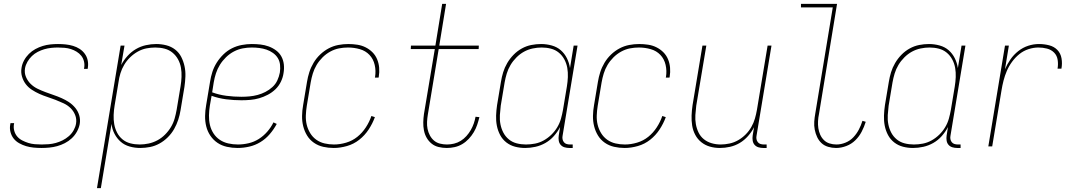

<svg xmlns="http://www.w3.org/2000/svg" viewBox="-20 -755 5540 990"><path d="M194 8Q173 8 153 6Q133 4 114.5 -1.5Q96 -7 79 -16.5Q62 -26 50.5 -40.5Q39 -55 34 -74.5Q29 -94 33 -114L34 -120H53L52 -115Q49 -97 53.5 -80.5Q58 -64 68.5 -51.5Q79 -39 94.5 -31Q110 -23 126 -18Q142 -13 159.5 -11.5Q177 -10 195 -10Q213 -10 231.5 -11.5Q250 -13 268 -18Q286 -23 303 -31.5Q320 -40 335 -53Q350 -66 359.5 -83Q369 -100 372 -117Q376 -141 367.5 -162Q359 -183 343.5 -198Q328 -213 307.5 -222.5Q287 -232 266.5 -240Q246 -248 224.5 -255Q203 -262 183 -271Q163 -280 144.5 -292Q126 -304 113 -321Q100 -338 93.5 -360Q87 -382 91 -405Q94 -425 104 -443.5Q114 -462 129 -477Q144 -492 162.5 -502Q181 -512 200.5 -518Q220 -524 240 -526Q260 -528 279 -528Q299 -528 318.5 -526Q338 -524 356.5 -518.5Q375 -513 390.5 -503Q406 -493 417 -478Q428 -463 432 -444.5Q436 -426 433 -406L432 -400H413L414 -405Q417 -422 413 -438.5Q409 -455 399 -467.5Q389 -480 375 -488.5Q361 -497 345.5 -502Q330 -507 312.5 -508.5Q295 -510 278 -510Q261 -510 243 -508Q225 -506 208 -501Q191 -496 174.5 -487.5Q158 -479 144.5 -466Q131 -453 121.5 -436.5Q112 -420 109 -403Q105 -379 114 -358Q123 -337 138.5 -322Q154 -307 173.5 -297.5Q193 -288 214.5 -280Q236 -272 256.5 -265Q277 -258 297.5 -249Q318 -240 336 -228Q354 -216 368 -199Q382 -182 388.5 -160.5Q395 -139 391 -115Q387 -95 376.5 -76Q366 -57 350 -42Q334 -27 314.5 -17Q295 -7 275 -1.5Q255 4 234.5 6Q214 8 194 8Z M480 215 602 -520H622L605 -420Q618 -445 637.5 -466.5Q657 -488 681 -502Q705 -516 732 -522Q759 -528 785 -528Q812 -528 837.5 -521.5Q863 -515 883 -499.5Q903 -484 914.5 -461.5Q926 -439 931.5 -413.5Q937 -388 936 -361Q935 -334 931 -307L911 -187Q907 -162 899 -137.5Q891 -113 878 -90Q865 -67 845.5 -47.5Q826 -28 802.5 -15Q779 -2 753.5 3Q728 8 703 8Q675 8 648.5 0.5Q622 -7 602.5 -24Q583 -41 570.5 -65Q558 -89 555 -116L500 215ZM700 -10Q723 -10 746.5 -15Q770 -20 791.5 -31.5Q813 -43 831 -61Q849 -79 861.5 -100Q874 -121 880.5 -144Q887 -167 891 -190L911 -310Q915 -334 916 -358.5Q917 -383 913 -406Q909 -429 898 -449Q887 -469 869.5 -483.5Q852 -498 829 -504Q806 -510 781 -510Q758 -510 735 -505.5Q712 -501 690.5 -489Q669 -477 651 -459.5Q633 -442 620.5 -421Q608 -400 601 -377Q594 -354 591 -331L571 -211Q567 -187 566 -162.5Q565 -138 569 -115Q573 -92 583.5 -71.5Q594 -51 611.5 -36.5Q629 -22 652 -16Q675 -10 700 -10Z M1205 8Q1177 8 1150 2Q1123 -4 1101.5 -18.5Q1080 -33 1065 -55Q1050 -77 1043.5 -103Q1037 -129 1037.5 -157Q1038 -185 1043 -213L1063 -333Q1067 -359 1075 -384Q1083 -409 1097.5 -432Q1112 -455 1132 -474.5Q1152 -494 1176 -506Q1200 -518 1226.5 -523Q1253 -528 1278 -528Q1301 -528 1323 -525.5Q1345 -523 1365.5 -515.5Q1386 -508 1403.5 -495Q1421 -482 1431 -463.5Q1441 -445 1443.5 -423Q1446 -401 1442 -378Q1439 -356 1428.5 -334Q1418 -312 1400.5 -295Q1383 -278 1361 -266.5Q1339 -255 1316.5 -248.5Q1294 -242 1271 -240Q1248 -238 1225 -238Q1185 -238 1146 -243Q1107 -248 1071 -261L1062 -210Q1058 -185 1057.5 -159.5Q1057 -134 1062.5 -110.5Q1068 -87 1081 -67Q1094 -47 1113.5 -34Q1133 -21 1157 -15.5Q1181 -10 1207 -10Q1234 -10 1262 -16.5Q1290 -23 1314.5 -38.5Q1339 -54 1358.5 -76.5Q1378 -99 1390 -124L1407 -116Q1392 -88 1371 -63.5Q1350 -39 1323 -22.5Q1296 -6 1265.5 1Q1235 8 1205 8ZM1225 -256Q1246 -256 1267 -258Q1288 -260 1308.5 -265.5Q1329 -271 1348.5 -281Q1368 -291 1384.5 -306Q1401 -321 1410 -340.5Q1419 -360 1423 -381Q1426 -401 1424 -420.5Q1422 -440 1412.5 -455.5Q1403 -471 1387.5 -482Q1372 -493 1354.5 -499Q1337 -505 1317.5 -507.5Q1298 -510 1278 -510Q1255 -510 1231.5 -505.5Q1208 -501 1186 -489.5Q1164 -478 1145.5 -460Q1127 -442 1114 -421Q1101 -400 1093.5 -377Q1086 -354 1082 -330L1074 -279Q1109 -266 1147.5 -261Q1186 -256 1225 -256Z M1701 8Q1673 8 1646.5 2Q1620 -4 1598.5 -19Q1577 -34 1563.5 -56Q1550 -78 1543.5 -104Q1537 -130 1537.5 -157.5Q1538 -185 1543 -213L1563 -333Q1567 -358 1575 -383Q1583 -408 1597 -431.5Q1611 -455 1631 -474Q1651 -493 1674.5 -505.5Q1698 -518 1724 -523Q1750 -528 1776 -528Q1799 -528 1822 -524.5Q1845 -521 1865 -511Q1885 -501 1900.5 -485.5Q1916 -470 1924.5 -449.5Q1933 -429 1935 -406Q1937 -383 1933 -359L1932 -355H1913L1914 -359Q1919 -390 1912 -420.5Q1905 -451 1885 -472Q1865 -493 1835.5 -501.5Q1806 -510 1774 -510Q1751 -510 1728 -505.5Q1705 -501 1683 -489Q1661 -477 1643 -459Q1625 -441 1612.5 -420Q1600 -399 1593 -376Q1586 -353 1582 -330L1562 -210Q1558 -185 1557 -160Q1556 -135 1561.5 -112Q1567 -89 1579.5 -68.5Q1592 -48 1611 -34.5Q1630 -21 1653.5 -15.5Q1677 -10 1702 -10Q1733 -10 1765 -19.5Q1797 -29 1822.5 -49.5Q1848 -70 1866.5 -98.5Q1885 -127 1895 -157L1913 -151Q1901 -118 1881 -87.5Q1861 -57 1832.5 -34.5Q1804 -12 1769 -2Q1734 8 1701 8Z M2284 8Q2262 8 2241.5 3Q2221 -2 2205.5 -14.5Q2190 -27 2180 -44.5Q2170 -62 2166 -82.5Q2162 -103 2162.5 -124.5Q2163 -146 2166 -167L2222 -502H2098L2099 -520H2225L2260 -735H2280L2245 -520H2449L2448 -502H2242L2186 -164Q2183 -146 2182 -127Q2181 -108 2184.5 -90.5Q2188 -73 2196.5 -57Q2205 -41 2218 -30Q2231 -19 2248.5 -14.5Q2266 -10 2285 -10Q2303 -10 2321.5 -14.5Q2340 -19 2356 -29Q2372 -39 2385 -53.5Q2398 -68 2407.5 -84.5Q2417 -101 2423 -118.5Q2429 -136 2432 -153L2452 -151Q2447 -131 2440.5 -111.5Q2434 -92 2423 -73.5Q2412 -55 2397 -39Q2382 -23 2363.5 -12Q2345 -1 2324.5 3.5Q2304 8 2284 8Z M2688 8Q2661 8 2636 1.5Q2611 -5 2591 -20.5Q2571 -36 2559 -58.5Q2547 -81 2542 -106.5Q2537 -132 2538 -159Q2539 -186 2543 -213L2563 -333Q2567 -358 2574.5 -382.5Q2582 -407 2595.5 -430Q2609 -453 2628 -472.5Q2647 -492 2670.5 -505Q2694 -518 2719.5 -523Q2745 -528 2770 -528Q2798 -528 2825 -520.5Q2852 -513 2871.5 -496Q2891 -479 2903 -455Q2915 -431 2919 -404L2938 -520H2958L2881 -56Q2879 -47 2880.5 -38Q2882 -29 2887.5 -22Q2893 -15 2901.5 -12.5Q2910 -10 2919 -10H2933V8H2916Q2903 8 2891 4.5Q2879 1 2871 -8Q2863 -17 2861 -30Q2859 -43 2861 -56L2868 -100Q2855 -75 2836 -53.5Q2817 -32 2792.5 -18Q2768 -4 2741 2Q2714 8 2688 8ZM2692 -10Q2715 -10 2738.5 -14.5Q2762 -19 2783.5 -31Q2805 -43 2823 -60.5Q2841 -78 2853.5 -99Q2866 -120 2872.5 -143Q2879 -166 2883 -189L2903 -309Q2907 -333 2908 -357.5Q2909 -382 2905 -405Q2901 -428 2890 -448.5Q2879 -469 2861.5 -483.5Q2844 -498 2821 -504Q2798 -510 2773 -510Q2750 -510 2726.5 -505Q2703 -500 2682 -488.5Q2661 -477 2643 -459Q2625 -441 2612.5 -420Q2600 -399 2593 -376Q2586 -353 2582 -330L2562 -210Q2559 -186 2557.5 -161.5Q2556 -137 2560.5 -114Q2565 -91 2575.5 -71Q2586 -51 2603.5 -36.5Q2621 -22 2644 -16Q2667 -10 2692 -10Z M3201 8Q3173 8 3146.5 2Q3120 -4 3098.5 -19Q3077 -34 3063.5 -56Q3050 -78 3043.5 -104Q3037 -130 3037.5 -157.5Q3038 -185 3043 -213L3063 -333Q3067 -358 3075 -383Q3083 -408 3097 -431.5Q3111 -455 3131 -474Q3151 -493 3174.5 -505.5Q3198 -518 3224 -523Q3250 -528 3276 -528Q3299 -528 3322 -524.5Q3345 -521 3365 -511Q3385 -501 3400.5 -485.5Q3416 -470 3424.5 -449.5Q3433 -429 3435 -406Q3437 -383 3433 -359L3432 -355H3413L3414 -359Q3419 -390 3412 -420.5Q3405 -451 3385 -472Q3365 -493 3335.5 -501.5Q3306 -510 3274 -510Q3251 -510 3228 -505.5Q3205 -501 3183 -489Q3161 -477 3143 -459Q3125 -441 3112.5 -420Q3100 -399 3093 -376Q3086 -353 3082 -330L3062 -210Q3058 -185 3057 -160Q3056 -135 3061.5 -112Q3067 -89 3079.5 -68.5Q3092 -48 3111 -34.5Q3130 -21 3153.5 -15.5Q3177 -10 3202 -10Q3233 -10 3265 -19.5Q3297 -29 3322.5 -49.5Q3348 -70 3366.5 -98.5Q3385 -127 3395 -157L3413 -151Q3401 -118 3381 -87.5Q3361 -57 3332.5 -34.5Q3304 -12 3269 -2Q3234 8 3201 8Z M3692 8Q3665 8 3640.5 1Q3616 -6 3596.5 -21.5Q3577 -37 3565 -59.5Q3553 -82 3549 -107.5Q3545 -133 3546 -159.5Q3547 -186 3551 -213L3602 -520H3622L3570 -210Q3567 -186 3565.5 -162Q3564 -138 3568 -115Q3572 -92 3582 -71.5Q3592 -51 3609.5 -37Q3627 -23 3649.5 -16.5Q3672 -10 3696 -10Q3718 -10 3741.5 -15Q3765 -20 3786 -32Q3807 -44 3824.5 -61.5Q3842 -79 3854 -100Q3866 -121 3872.5 -143.5Q3879 -166 3883 -189L3938 -520H3958L3881 -56Q3879 -47 3880.5 -38Q3882 -29 3887.5 -22Q3893 -15 3901.5 -12.5Q3910 -10 3919 -10H3933V8H3916Q3903 8 3891 4.5Q3879 1 3871 -8Q3863 -17 3861 -30Q3859 -43 3861 -56L3868 -99Q3856 -75 3837 -53.5Q3818 -32 3794.5 -18Q3771 -4 3744.5 2Q3718 8 3692 8Z M4291 8Q4270 8 4250 2Q4230 -4 4216 -17Q4202 -30 4193.5 -48Q4185 -66 4181 -86.5Q4177 -107 4178.5 -128Q4180 -149 4184 -171L4274 -717H4110V-735H4296L4203 -168Q4199 -149 4198 -130.5Q4197 -112 4199.5 -94.5Q4202 -77 4209 -61Q4216 -45 4228 -33Q4240 -21 4257 -15.5Q4274 -10 4293 -10Q4316 -10 4339.5 -19.5Q4363 -29 4380 -47Q4397 -65 4408.5 -87Q4420 -109 4427 -132L4444 -127Q4436 -101 4423 -76Q4410 -51 4390 -31.5Q4370 -12 4343.5 -2Q4317 8 4291 8Z M4688 8Q4661 8 4636 1.5Q4611 -5 4591 -20.5Q4571 -36 4559 -58.5Q4547 -81 4542 -106.5Q4537 -132 4538 -159Q4539 -186 4543 -213L4563 -333Q4567 -358 4574.5 -382.5Q4582 -407 4595.5 -430Q4609 -453 4628 -472.5Q4647 -492 4670.5 -505Q4694 -518 4719.5 -523Q4745 -528 4770 -528Q4798 -528 4825 -520.5Q4852 -513 4871.5 -496Q4891 -479 4903 -455Q4915 -431 4919 -404L4938 -520H4958L4881 -56Q4879 -47 4880.5 -38Q4882 -29 4887.5 -22Q4893 -15 4901.5 -12.5Q4910 -10 4919 -10H4933V8H4916Q4903 8 4891 4.5Q4879 1 4871 -8Q4863 -17 4861 -30Q4859 -43 4861 -56L4868 -100Q4855 -75 4836 -53.5Q4817 -32 4792.5 -18Q4768 -4 4741 2Q4714 8 4688 8ZM4692 -10Q4715 -10 4738.5 -14.5Q4762 -19 4783.5 -31Q4805 -43 4823 -60.5Q4841 -78 4853.5 -99Q4866 -120 4872.5 -143Q4879 -166 4883 -189L4903 -309Q4907 -333 4908 -357.5Q4909 -382 4905 -405Q4901 -428 4890 -448.5Q4879 -469 4861.5 -483.5Q4844 -498 4821 -504Q4798 -510 4773 -510Q4750 -510 4726.5 -505Q4703 -500 4682 -488.5Q4661 -477 4643 -459Q4625 -441 4612.5 -420Q4600 -399 4593 -376Q4586 -353 4582 -330L4562 -210Q4559 -186 4557.5 -161.5Q4556 -137 4560.5 -114Q4565 -91 4575.5 -71Q4586 -51 4603.5 -36.5Q4621 -22 4644 -16Q4667 -10 4692 -10Z M5076 0 5162 -520H5182L5162 -398Q5173 -424 5190 -448.5Q5207 -473 5230.5 -491.5Q5254 -510 5281.5 -519Q5309 -528 5337 -528Q5364 -528 5389.5 -521.5Q5415 -515 5432 -497.5Q5449 -480 5453.5 -454Q5458 -428 5453 -401H5433Q5437 -424 5433.5 -446.5Q5430 -469 5415 -484Q5400 -499 5378.5 -504.5Q5357 -510 5334 -510Q5309 -510 5283 -501.5Q5257 -493 5236 -476Q5215 -459 5198.5 -436.5Q5182 -414 5171.5 -389.5Q5161 -365 5154.5 -339.5Q5148 -314 5144 -289L5096 0Z"/></svg>

Font: Iosevka Term Curly Thin
Style: Italic
Weight: 100
Italic angle: -9°
Designer: Belleve Invis
Foundry: Belleve Invis
Version: Version 32.3.0